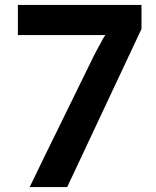

<svg xmlns="http://www.w3.org/2000/svg" viewBox="-20 -763 636 783"><path d="M557 -743V-645L254 0H101Q165 -133 232.5 -269.5Q300 -406 364 -538Q367 -543 372.5 -554Q378 -565 382 -572Q384 -575 386 -579Q388 -583 390 -586Q399 -606 410 -620H53V-743Z"/></svg>

Font: SpoqaHanSans-Bold
Style: Regular
Weight: 700
Designer: [Spoqa Han Sans] Dong-huui Kim \uAE40 \uB3D9 \uD718   [Noto Sans] Ryoko NISHIZUKA \u897F \u585A \u6DBC \u5B50  (kana & i
Foundry: Spoqa (http://www.spoqa-han-sans.com)
Version: Version 2.000